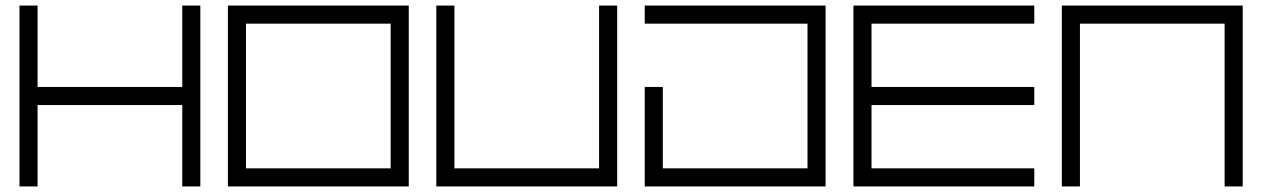

<svg xmlns="http://www.w3.org/2000/svg" viewBox="-20 -670 4535 690"><path d="M635 -357.5V-650H700V0H635V-292.5H115V0H50V-650H115V-357.5ZM635 -357.5Z M864 -65H1384V-585H864ZM864 0H799V-650H864H1384H1449V0H1384ZM864 0Z M2133 -65V-650H2198V0H2133H1613H1548V-650H1613V-65ZM2133 -65Z M2362 -65H2882V-585H2297V-650H2947V-585V-65V0H2297V-65V-357.5H2362ZM2362 -65Z M3112 -585V-357.5H3697V-292.5H3112V-65H3697V0H3047V-65V-585V-650H3697V-585ZM3112 -585Z M3861 -585V0H3796V-650H3861H4381H4446V0H4381V-585ZM3861 -585Z"/></svg>

Font: skuare
Style: Regular
Weight: 400
Designer: Dinesh Verma
Version: 0.0.1;FontRapid 1.4.1